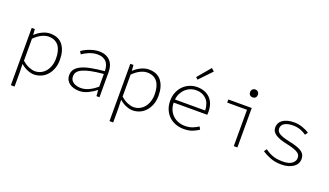

<svg xmlns="http://www.w3.org/2000/svg" viewBox="-83 -1366 3766 2195"><g transform="rotate(20 1800.0 -268.5)"><path d="M105 217V-480H143L148 -411H150Q186 -446 234 -469Q282 -492 329 -492Q431 -492 482 -425.5Q533 -359 533 -247Q533 -186 514.5 -138Q496 -90 465.5 -56.5Q435 -23 394 -5.5Q353 12 308 12Q273 12 229 -6Q185 -24 149 -56H147L150 42V217ZM306 -27Q345 -27 378 -43Q411 -59 435 -88Q459 -117 472.5 -157.5Q486 -198 486 -247Q486 -291 477 -329Q468 -367 448.5 -394.5Q429 -422 397.5 -437.5Q366 -453 322 -453Q284 -453 239.5 -431.5Q195 -410 150 -365V-98Q192 -60 234.5 -43.5Q277 -27 306 -27Z M859 12Q827 12 796.5 4Q766 -4 743 -20Q720 -36 706 -61Q692 -86 692 -120Q692 -160 713 -190Q734 -220 778.5 -242Q823 -264 892.5 -278Q962 -292 1060 -301Q1060 -331 1053 -358.5Q1046 -386 1029.5 -407Q1013 -428 985.5 -440.5Q958 -453 917 -453Q890 -453 864 -447Q838 -441 814 -431Q790 -421 770 -409.5Q750 -398 735 -388L715 -421Q729 -431 751.5 -443.5Q774 -456 801 -466.5Q828 -477 859 -484.5Q890 -492 922 -492Q970 -492 1004.5 -477.5Q1039 -463 1061 -438Q1083 -413 1093.5 -379.5Q1104 -346 1104 -307V0H1067L1062 -72H1060Q1018 -39 965.5 -13.5Q913 12 859 12ZM867 -26Q958 -26 1060 -113V-267Q968 -259 906.5 -246Q845 -233 807 -215Q769 -197 753 -174Q737 -151 737 -122Q737 -96 748 -78Q759 -60 777.5 -48.5Q796 -37 819.5 -31.5Q843 -26 867 -26Z M1305 217V-480H1343L1348 -411H1350Q1386 -446 1434 -469Q1482 -492 1529 -492Q1631 -492 1682 -425.5Q1733 -359 1733 -247Q1733 -186 1714.5 -138Q1696 -90 1665.5 -56.5Q1635 -23 1594 -5.5Q1553 12 1508 12Q1473 12 1429 -6Q1385 -24 1349 -56H1347L1350 42V217ZM1506 -27Q1545 -27 1578 -43Q1611 -59 1635 -88Q1659 -117 1672.5 -157.5Q1686 -198 1686 -247Q1686 -291 1677 -329Q1668 -367 1648.5 -394.5Q1629 -422 1597.5 -437.5Q1566 -453 1522 -453Q1484 -453 1439.5 -431.5Q1395 -410 1350 -365V-98Q1392 -60 1434.5 -43.5Q1477 -27 1506 -27Z M2130 12Q2078 12 2032 -5Q1986 -22 1951.5 -54.5Q1917 -87 1897 -134Q1877 -181 1877 -240Q1877 -298 1897 -345Q1917 -392 1950 -424.5Q1983 -457 2026.5 -474.5Q2070 -492 2117 -492Q2166 -492 2206 -476.5Q2246 -461 2274 -432.5Q2302 -404 2317 -363Q2332 -322 2332 -270Q2332 -261 2332 -251.5Q2332 -242 2330 -233H1922Q1923 -183 1940.5 -144Q1958 -105 1987 -79Q2016 -53 2053.5 -39.5Q2091 -26 2133 -26Q2182 -26 2221 -40.5Q2260 -55 2294 -78L2312 -45Q2280 -23 2237 -5.5Q2194 12 2130 12ZM2118 -454Q2083 -454 2050.5 -442Q2018 -430 1991.5 -406.5Q1965 -383 1947 -349Q1929 -315 1924 -271H2292Q2287 -364 2239 -409Q2191 -454 2118 -454ZM2088 -572 2064 -595 2198 -754 2232 -723Z M2738 0V-442H2497V-480H2782V0ZM2749 -597Q2729 -597 2715.5 -609.5Q2702 -622 2702 -645Q2702 -667 2715.5 -680Q2729 -693 2749 -693Q2769 -693 2782.5 -680Q2796 -667 2796 -645Q2796 -622 2782.5 -609.5Q2769 -597 2749 -597Z M3319 12Q3244 12 3184.5 -11Q3125 -34 3082 -64L3105 -96Q3146 -65 3196.5 -45.5Q3247 -26 3323 -26Q3397 -26 3434 -54.5Q3471 -83 3471 -121Q3471 -137 3466 -151.5Q3461 -166 3443.5 -179.5Q3426 -193 3392.5 -205.5Q3359 -218 3302 -230Q3210 -248 3160 -279.5Q3110 -311 3110 -364Q3110 -390 3121 -413.5Q3132 -437 3155.5 -454.5Q3179 -472 3214.5 -482Q3250 -492 3298 -492Q3346 -492 3396.5 -475Q3447 -458 3482 -433L3458 -401Q3426 -425 3385 -439.5Q3344 -454 3295 -454Q3256 -454 3229 -446.5Q3202 -439 3186 -427Q3170 -415 3163 -399.5Q3156 -384 3156 -367Q3156 -329 3194.5 -307Q3233 -285 3314 -268Q3376 -255 3415.5 -241Q3455 -227 3477.5 -209.5Q3500 -192 3508.5 -171Q3517 -150 3517 -123Q3517 -96 3504 -71.5Q3491 -47 3465.5 -28.5Q3440 -10 3403 1Q3366 12 3319 12Z"/></g></svg>

Font: Source Code Pro Light
Style: Regular
Weight: 300
Monospace: yes
Designer: Paul D. Hunt, Teo Tuominen
Foundry: Adobe Systems Incorporated
Version: Version 2.030;PS 1.000;hotconv 16.6.51;makeotf.lib2.5.65220